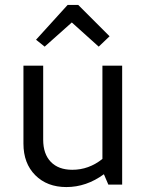

<svg xmlns="http://www.w3.org/2000/svg" viewBox="-20 -748 598 778"><path d="M161 -559 126 -587 254 -728H297L424 -601L380 -559L271 -657ZM249 10Q171 10 123 -38Q75 -86 75 -166V-482H155V-182Q155 -124 186 -92Q217 -60 273 -60Q340 -60 395 -104V-482H475V0H419L401 -42Q330 10 249 10Z"/></svg>

Font: Cantarell
Style: Regular
Weight: 400
Designer: Dave Crossland, Nikolaus Waxweiler, Florian Fecher, Jacques Le Bailly, Eben Sorkin, Alexei Vanyashin, Alexios Zavras, Em
Version: Version 0.303